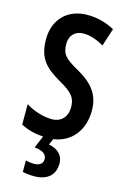

<svg xmlns="http://www.w3.org/2000/svg" viewBox="-142 -788 713 1091"><g transform="rotate(15 214.5 -242.0)"><path d="M296 133C296 86 265 54 210 44L226 8C330 -6 396 -89 396 -204C396 -297 351 -355 260 -406C178 -452 157 -474 157 -534C157 -582 186 -616 238 -616C274 -616 314 -604 358 -578L392 -683C346 -708 292 -724 234 -724C114 -725 38 -645 39 -528C39 -415 91 -369 176 -320C256 -275 277 -247 277 -192C277 -140 246 -99 188 -99C141 -99 84 -115 34 -146V-26C76 -4 118 6 166 9L136 81C181 85 208 101 208 131C208 156 190 172 155 172C140 172 123 170 107 165V233C125 237 147 240 175 240C252 240 296 201 296 133Z"/></g></svg>

Font: Noto Sans Armenian ExtraCondensed SemiBold
Style: Regular
Weight: 600
Width: 2
Designer: Monotype Design Team
Foundry: Monotype Imaging Inc.
Version: Version 2.008